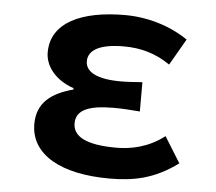

<svg xmlns="http://www.w3.org/2000/svg" viewBox="-47 -640 793 705"><g transform="rotate(5 350.0 -287.5)"><path d="M89 -162C89 -47 205 14 381 14C471 14 547 -1 632 -64L573 -159C513 -113 450 -101 396 -101C284 -101 236 -129 236 -177C236 -225 280 -246 374 -246C404 -246 437 -244 471 -241V-349C443 -347 416 -345 391 -345C305 -345 261 -368 261 -408C261 -449 303 -474 392 -474C453 -474 510 -459 563 -422L619 -519C552 -565 468 -589 386 -589C228 -589 115 -539 115 -428C115 -379 151 -329 221 -305V-300C142 -279 89 -241 89 -162Z"/></g></svg>

Font: Kawkab Mono
Style: Bold
Weight: 700
Monospace: yes
Designer: Abdullah Arif
Foundry: Abdullah Arif
Version: Version 1.000;PS 000.500;hotconv 1.0.88;makeotf.lib2.5.64775